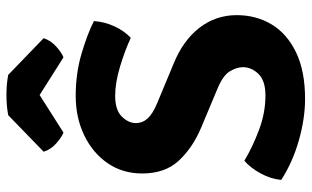

<svg xmlns="http://www.w3.org/2000/svg" viewBox="-206 -746 967 596"><g transform="rotate(-90 278.0 -448.5)"><path d="M17 -59.5Q20 -92 37.2 -123.5Q54.5 -155 76.5 -174Q119 -148.5 172.2 -128.5Q225.5 -108.5 279 -108.5Q325 -108.5 346 -130.2Q367 -152 367 -178.5Q367 -197 354.5 -218.5Q342 -240 300 -257.5L179.5 -308Q117.5 -334 77.2 -377Q37 -420 37 -491Q37 -552 69 -598.5Q101 -645 155.8 -671.2Q210.5 -697.5 278 -697.5Q348 -697.5 409.5 -679.2Q471 -661 510 -641Q508 -608.5 494 -577.8Q480 -547 458 -526.5Q419.5 -544.5 369 -559.8Q318.5 -575 278.5 -575Q234 -575 213.8 -554.5Q193.5 -534 193.5 -511Q193.5 -490 207.8 -474.2Q222 -458.5 255.5 -444.5L378 -393.5Q449.5 -364.5 489 -313.8Q528.5 -263 528.5 -197.5Q528.5 -137.5 499.8 -89.5Q471 -41.5 413 -13.5Q355 14.5 268.5 14.5Q207.5 14.5 139.8 -4.8Q72 -24 17 -59.5ZM343 -907 457 -797Q449.5 -774.5 430.8 -757.8Q412 -741 397.5 -735.5L280.5 -809.5L164 -735.5Q149.5 -741 130.5 -757.8Q111.5 -774.5 104.5 -797L218 -907Q246.5 -912.5 280.5 -912.5Q315 -912.5 343 -907Z"/></g></svg>

Font: Signika Negative SC
Style: Bold
Weight: 700
Designer: Anna Giedryś
Foundry: Anna Giedryś
Version: Version 2.000; ttfautohint (v1.8.3) -l 8 -r 50 -G 200 -x 9 -